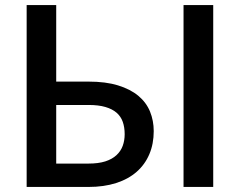

<svg xmlns="http://www.w3.org/2000/svg" viewBox="-20 -740 950 760"><path d="M330 -92.5Q369.5 -92.5 396.8 -101.2Q424 -110 441 -125.8Q458 -141.5 465.8 -162.8Q473.5 -184 473.5 -209Q473.5 -236 466 -257.5Q458.5 -279 441.5 -293.8Q424.5 -308.5 397.2 -316.5Q370 -324.5 330.5 -324.5H202.5V-92.5ZM330.5 -417Q398.5 -417 447.2 -402Q496 -387 527.5 -360.8Q559 -334.5 573.8 -298.5Q588.5 -262.5 588.5 -221Q588.5 -170.5 571.2 -129.8Q554 -89 521 -60Q488 -31 439.8 -15.5Q391.5 0 330 0H85.5V-720H202.5V-417ZM824 0H706.5V-720H824Z"/></svg>

Font: Lato SemiBold
Style: Regular
Weight: 600
Designer: Lukasz Dziedzic with Adam Twardoch and Botio Nikoltchev
Foundry: tyPoland Lukasz Dziedzic
Version: Version 2.015; 2015-08-06; http://www.latofonts.com/